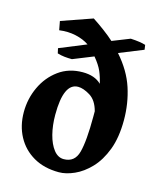

<svg xmlns="http://www.w3.org/2000/svg" viewBox="-104 -743 686 830"><g transform="rotate(15 238.5 -327.5)"><path d="M452.1 -276.9Q452.1 -199.2 431.2 -144Q410.2 -88.9 377 -54.2Q343.8 -19.5 306.9 -3.2Q270 13.2 238.3 13.2Q172.4 13.2 124.5 -14.4Q76.7 -42 50.8 -90.1Q24.9 -138.2 24.9 -199.2Q24.9 -258.8 49.6 -311.8Q74.2 -364.7 119.6 -397.9Q165 -431.2 227.1 -431.2Q281.2 -431.2 310.5 -401.9Q304.2 -430.7 293.5 -455.6Q282.7 -480.5 257.8 -510.3L166.5 -473.6Q149.9 -473.6 133.3 -475.3Q116.7 -477.1 101.1 -481.9L96.2 -503.9L215.3 -552.7Q190.4 -569.8 155.3 -577.6Q120.1 -585.4 81.1 -580.1L73.7 -619.6L212.4 -668Q236.8 -652.3 264.6 -631.6Q292.5 -610.8 311 -593.8L389.6 -625Q434.1 -622.6 456.5 -615.2L459.5 -594.2L352.1 -550.8Q407.7 -487.8 429.9 -419.7Q452.1 -351.6 452.1 -276.9ZM320.3 -281.7Q308.1 -328.1 277.8 -346.7Q247.6 -365.2 224.1 -365.2Q159.2 -365.2 159.2 -223.1Q159.2 -175.8 169.4 -135.7Q179.7 -95.7 198.7 -71.3Q217.8 -46.9 243.7 -46.9Q293 -46.9 306.6 -97.4Q320.3 -147.9 320.3 -258.3Q320.3 -265.1 320.3 -270Q320.3 -274.9 320.3 -281.7Z"/></g></svg>

Font: Dai Banna SIL
Style: Bold
Weight: 700
Designer: Victor Gaultney
Foundry: SIL International
Version: Version 4.000